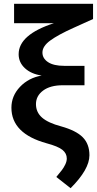

<svg xmlns="http://www.w3.org/2000/svg" viewBox="-20 -759 509 1009"><path d="M54 -739H469V-659L365 -612Q285 -576 244 -546Q203 -516 203 -483Q203 -452 232.5 -432.5Q262 -413 317 -413H424V-311H310Q244 -311 206.5 -283Q169 -255 169 -212Q169 -169 201 -141Q233 -113 301 -95Q380 -73 415 -37.5Q450 -2 450 57Q450 131 351 230L276 171Q296 147 305.5 134.5Q315 122 323 105.5Q331 89 331 74Q331 47 308 28.5Q285 10 225 -6Q40 -57 40 -193Q40 -255 85 -302.5Q130 -350 199 -362Q144 -370 111 -400.5Q78 -431 78 -474Q78 -577 263 -637H54Z"/></svg>

Font: Cantarell
Style: Bold
Weight: 700
Designer: Dave Crossland, Nikolaus Waxweiler, Florian Fecher, Jacques Le Bailly, Eben Sorkin, Alexei Vanyashin, Alexios Zavras, Em
Version: Version 0.303